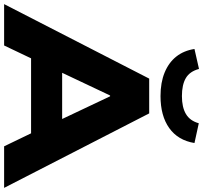

<svg xmlns="http://www.w3.org/2000/svg" viewBox="-59 -940 987 933"><g transform="rotate(90 434.5 -473.5)"><path d="M-12 0 350 -705H519L881 0H679L586 -193L666 -131H202L281 -193L189 0ZM432 -515 300 -236 266 -282H602L568 -236L436 -515ZM435 -760Q369 -760 320.5 -780Q272 -800 243 -836.5Q214 -873 206 -925L303 -947Q315 -902 347.5 -883Q380 -864 435 -864Q489 -864 522 -883.5Q555 -903 567 -946L663 -925Q650 -845 590.5 -802.5Q531 -760 435 -760Z"/></g></svg>

Font: Nunito Sans 10pt SemiExpanded Black
Style: Regular
Weight: 900
Width: 6
Designer: Vernon Adams
Foundry: Vernon Adams
Version: Version 3.101;gftools[0.9.27]